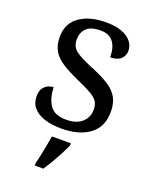

<svg xmlns="http://www.w3.org/2000/svg" viewBox="-143 -625 737 925"><g transform="rotate(20 225.5 -162.0)"><path d="M210 10Q160 10 123 -2Q86 -14 65.5 -37.5Q45 -61 45 -96Q45 -123 56 -138Q67 -153 81.5 -159Q96 -165 108 -165Q108 -113 131.5 -75.5Q155 -38 216 -38Q269 -38 297.5 -63.5Q326 -89 326 -129Q326 -154 315.5 -170Q305 -186 278.5 -201.5Q252 -217 203 -238Q152 -261 118.5 -282.5Q85 -304 68.5 -332.5Q52 -361 52 -404Q52 -472 103.5 -508.5Q155 -545 240 -545Q288 -545 320.5 -532.5Q353 -520 369.5 -499Q386 -478 386 -453Q386 -426 367.5 -409.5Q349 -393 314 -393Q314 -443 293 -471Q272 -499 228 -499Q177 -499 155 -476.5Q133 -454 133 -419Q133 -381 161.5 -360.5Q190 -340 257 -313Q310 -291 343 -269Q376 -247 391.5 -218Q407 -189 407 -147Q407 -69 353 -29.5Q299 10 210 10ZM151 208Q157 186 162 161Q167 136 172 110.5Q177 85 181 61H278V71Q269 92 255 119Q241 146 225 173Q209 200 195 221H151Z"/></g></svg>

Font: Noto Serif Myanmar
Style: Regular
Weight: 400
Designer: Ben Mitchell and the Monotype Design Team
Foundry: Monotype Imaging Inc.
Version: Version 2.106